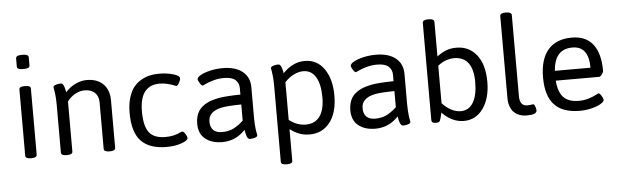

<svg xmlns="http://www.w3.org/2000/svg" viewBox="-47 -734 3404 1056"><g transform="rotate(-5 1655.0 -205.5)"><path d="M95.9 -491.1Q65.8 -491.1 65.8 -507.3V-552.1Q65.8 -569.2 95.9 -569.2H105.4Q135.6 -569.2 135.6 -552.1V-507.3Q135.6 -491.1 105.4 -491.1ZM99.1 1.6Q69 1.6 69 -15.5V-380.9Q69 -396.7 99.1 -396.7H102.3Q132.4 -396.7 132.4 -380.9V-15.5Q132.4 1.6 102.3 1.6Z M296.1 1.6Q266 1.6 266 -15.5V-281Q266 -298.5 265 -314.1Q264 -329.8 262.6 -340.3Q261.2 -350.8 260 -358.7Q258.8 -366.6 257.8 -371Q256.8 -375.3 256.8 -375.7Q256.8 -385.3 271.1 -389.4Q285.4 -393.6 297.7 -393.6Q302.8 -393.6 307 -390.6Q311.1 -387.6 313.9 -380.9Q316.7 -374.2 318.1 -369.8Q319.5 -365.4 321.6 -355.5Q323.8 -345.6 324.2 -343.2Q348 -370.2 379.3 -385.3Q410.6 -400.3 441.9 -400.3Q499.8 -400.3 532.7 -367.6Q565.6 -334.9 565.6 -277.4V-15.5Q565.6 1.6 535.5 1.6H532.3Q502.2 1.6 502.2 -15.5V-271.9Q502.2 -306 481.8 -325.4Q461.4 -344.8 424.9 -344.8Q399.5 -344.8 373.8 -330.8Q348 -316.7 329.4 -292.1V-15.5Q329.4 1.6 299.2 1.6Z M848.2 4.8Q754.3 4.8 707.9 -43.8Q661.5 -92.4 661.5 -199.8Q661.5 -245.7 672 -281.2Q682.5 -316.7 699.6 -338.9Q716.6 -361.1 740.6 -375.1Q764.6 -389.2 788.9 -394.8Q813.3 -400.3 841.1 -400.3Q885.1 -400.3 919.9 -389.8Q954.8 -379.3 954.8 -365.4Q954.8 -355.5 946.1 -340.1Q937.4 -324.6 930.2 -324.6Q929.4 -324.6 928.7 -325Q927.9 -325.4 926.1 -326.2Q924.3 -327 922.3 -327.8Q877.9 -345.6 839.5 -345.6Q729.7 -345.6 729.7 -201.3Q729.7 -120.9 756.6 -85.6Q783.6 -50.3 847.4 -50.3Q895 -50.3 932.6 -69.8L940.9 -72.1Q948.5 -72.1 957.6 -57.5Q966.7 -42.8 966.7 -34.1Q966.7 -20.6 931 -7.9Q895.4 4.8 848.2 4.8Z M1155.8 4.8Q1097.9 4.8 1062.2 -23.8Q1026.6 -52.3 1026.6 -108.6Q1026.6 -129.6 1031.5 -147Q1036.5 -164.5 1044.6 -177.6Q1052.7 -190.6 1066 -201.1Q1079.3 -211.7 1092.7 -218.6Q1106.2 -225.5 1125.2 -230.9Q1144.3 -236.2 1160.5 -239Q1176.8 -241.8 1199.2 -243.6Q1221.6 -245.3 1238.2 -245.9Q1254.9 -246.5 1277.4 -246.9V-282.6Q1277.4 -310.7 1258 -328.2Q1238.6 -345.6 1194.6 -345.6Q1164.1 -345.6 1136.3 -337.7Q1108.6 -329.8 1092.9 -322Q1077.3 -314.3 1076.1 -314.3Q1069 -314.3 1059.7 -329.4Q1050.3 -344.4 1050.3 -351.6Q1050.3 -361.9 1069.8 -373.2Q1089.2 -384.5 1122.9 -392.4Q1156.6 -400.3 1192.2 -400.3Q1262.4 -400.3 1301.6 -369Q1340.9 -337.7 1340.9 -281.8V-112.2Q1340.9 -94.7 1341.9 -78.9Q1342.8 -63 1344.2 -52.5Q1345.6 -42 1347 -34.3Q1348.4 -26.6 1349.4 -22Q1350.4 -17.4 1350.4 -17Q1350.4 -7.5 1336.1 -3.4Q1321.8 0.8 1309.2 0.8Q1303.2 0.8 1298.9 -3.6Q1294.5 -7.9 1291.7 -15.5Q1288.9 -23 1287.2 -30.5Q1285.4 -38 1283.8 -47.2Q1283.4 -50.3 1283 -51.9Q1230.7 4.8 1155.8 4.8ZM1158.9 -50.3Q1196.2 -50.3 1223.1 -64Q1250.1 -77.7 1277.4 -103.1V-192.2Q1199.8 -191.4 1167.3 -184.3Q1094.7 -168.8 1094.7 -113Q1094.7 -82.4 1111.2 -66.4Q1127.6 -50.3 1158.9 -50.3Z M1496.6 157.4Q1466.5 157.4 1466.5 140.3V-281Q1466.5 -298.5 1465.5 -314.1Q1464.5 -329.8 1463.1 -340.3Q1461.8 -350.8 1460.6 -358.7Q1459.4 -366.6 1458.4 -371Q1457.4 -375.3 1457.4 -375.7Q1457.4 -385.3 1471.7 -389.4Q1485.9 -393.6 1498.2 -393.6Q1503.4 -393.6 1507.5 -390.6Q1511.7 -387.6 1514.5 -380.9Q1517.2 -374.2 1518.6 -369.8Q1520 -365.4 1522.2 -355.5Q1524.4 -345.6 1524.8 -343.2Q1579.5 -400.3 1644.9 -400.3Q1713.8 -400.3 1752.9 -343.8Q1791.9 -287.4 1791.9 -197.4Q1791.9 -101.5 1749.9 -48.4Q1707.9 4.8 1638.5 4.8Q1605.6 4.8 1580.5 -5.2Q1555.3 -15.1 1529.9 -34.1V140.3Q1529.9 157.4 1499.8 157.4ZM1623.9 -51.1Q1674.2 -52.3 1699.8 -88.4Q1725.3 -124.5 1725.3 -192.2Q1725.3 -265.6 1701.3 -305.2Q1677.4 -344.8 1632.2 -344.8Q1606.8 -344.8 1580.1 -331.5Q1553.3 -318.3 1529.9 -292.9V-85.2Q1571.9 -51.1 1623.9 -51.1Z M2001.2 4.8Q1943.3 4.8 1907.6 -23.8Q1872 -52.3 1872 -108.6Q1872 -129.6 1876.9 -147Q1881.9 -164.5 1890 -177.6Q1898.1 -190.6 1911.4 -201.1Q1924.7 -211.7 1938.2 -218.6Q1951.6 -225.5 1970.7 -230.9Q1989.7 -236.2 2005.9 -239Q2022.2 -241.8 2044.6 -243.6Q2067 -245.3 2083.6 -245.9Q2100.3 -246.5 2122.9 -246.9V-282.6Q2122.9 -310.7 2103.4 -328.2Q2084 -345.6 2040 -345.6Q2009.5 -345.6 1981.8 -337.7Q1954 -329.8 1938.4 -322Q1922.7 -314.3 1921.5 -314.3Q1914.4 -314.3 1905.1 -329.4Q1895.8 -344.4 1895.8 -351.6Q1895.8 -361.9 1915.2 -373.2Q1934.6 -384.5 1968.3 -392.4Q2002 -400.3 2037.7 -400.3Q2107.8 -400.3 2147 -369Q2186.3 -337.7 2186.3 -281.8V-112.2Q2186.3 -94.7 2187.3 -78.9Q2188.3 -63 2189.7 -52.5Q2191 -42 2192.4 -34.3Q2193.8 -26.6 2194.8 -22Q2195.8 -17.4 2195.8 -17Q2195.8 -7.5 2181.5 -3.4Q2167.3 0.8 2154.6 0.8Q2148.6 0.8 2144.3 -3.6Q2139.9 -7.9 2137.1 -15.5Q2134.4 -23 2132.6 -30.5Q2130.8 -38 2129.2 -47.2Q2128.8 -50.3 2128.4 -51.9Q2076.1 4.8 2001.2 4.8ZM2004.4 -50.3Q2041.6 -50.3 2068.6 -64Q2095.5 -77.7 2122.9 -103.1V-192.2Q2045.2 -191.4 2012.7 -184.3Q1940.2 -168.8 1940.2 -113Q1940.2 -82.4 1956.6 -66.4Q1973 -50.3 2004.4 -50.3Z M2489.5 4.8Q2424.9 4.8 2369.4 -51.9Q2365 -25.8 2357.5 -7.1Q2353.2 1.6 2336.9 1.6H2333.7Q2311.1 1.6 2311.1 -15.5V-552.1Q2311.1 -569.2 2341.3 -569.2H2344.4Q2375.3 -569.2 2375.3 -552.1V-361.1Q2399.9 -380.1 2425.1 -390.2Q2450.3 -400.3 2483.2 -400.3Q2552.5 -400.3 2594.5 -347.2Q2636.5 -294.1 2636.5 -198.2Q2636.5 -108.6 2596.5 -51.9Q2556.5 4.8 2489.5 4.8ZM2476.8 -50.3Q2522 -50.3 2546 -90.2Q2570 -130 2570 -203.7Q2570 -271.5 2544.4 -307.2Q2518.8 -342.8 2468.5 -344Q2416.2 -344 2375.3 -309.9V-103.1Q2398.3 -77.7 2424.9 -64Q2451.4 -50.3 2476.8 -50.3Z M2836.7 4.8Q2824 4.8 2811.7 2.4Q2799.4 0 2785.8 -6.9Q2772.1 -13.9 2762.2 -25Q2752.3 -36.1 2745.5 -55.5Q2738.8 -74.9 2738.8 -99.9V-552.1Q2738.8 -569.2 2769.3 -569.2H2772.1Q2802.6 -569.2 2802.6 -552.1V-105.4Q2802.6 -50.3 2843.4 -50.3Q2856.1 -50.3 2865.4 -51.9Q2874.8 -53.5 2875.9 -53.5Q2883.1 -53.5 2887.6 -39.6Q2892.2 -25.8 2892.2 -17.8Q2892.2 4.8 2836.7 4.8Z M3129.6 4.8Q3035.3 4.8 2989.5 -44.6Q2943.7 -93.9 2943.7 -195Q2943.7 -295.7 2988.7 -348Q3033.7 -400.3 3120.1 -400.3Q3197.4 -400.3 3236.6 -350Q3275.9 -299.6 3275.9 -202.9Q3275.9 -195.8 3267.1 -183.9Q3258.4 -172 3251.7 -172H3011.9Q3016.6 -108.6 3044.6 -79.5Q3072.5 -50.3 3128.8 -50.3Q3157.7 -50.3 3183.3 -58.3Q3208.9 -66.2 3223.3 -74.1Q3237.8 -82 3239.4 -82Q3246.5 -82 3255.8 -66.6Q3265.2 -51.1 3265.2 -44Q3265.2 -34.9 3247.7 -23.6Q3230.3 -12.3 3198 -3.8Q3165.7 4.8 3129.6 4.8ZM3011.9 -226.3H3208.5Q3208.5 -345.6 3118.5 -345.6Q3020.2 -345.6 3011.9 -226.3Z"/></g></svg>

Font: Jaldi
Style: Regular
Weight: 400
Designer: Pablo Cosgaya and Nicolas Silva
Foundry: Omnibus-Type
Version: Version 1.001;PS 001.001;hotconv 1.0.70;makeotf.lib2.5.58329